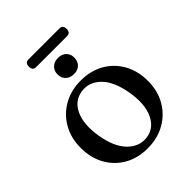

<svg xmlns="http://www.w3.org/2000/svg" viewBox="-208 -833 955 955"><g transform="rotate(-45 269.0 -356.0)"><path d="M270.5 -463.5Q339.5 -463.5 392.5 -433Q445.5 -402.5 475.2 -349Q505 -295.5 505 -225.5Q505 -157 474.8 -103.8Q444.5 -50.5 390.8 -19.8Q337 11 267 11Q197.5 11 144.8 -19.2Q92 -49.5 62.2 -103.2Q32.5 -157 32.5 -227Q32.5 -295 62.8 -348.5Q93 -402 146.8 -432.8Q200.5 -463.5 270.5 -463.5ZM304.5 -31.5Q361 -40.5 387.5 -98.2Q414 -156 399 -246.5Q383.5 -340.5 338.8 -385.5Q294 -430.5 234.5 -421.5Q176.5 -412.5 150.2 -354.8Q124 -297 139 -206.5Q154.5 -113 200 -67.8Q245.5 -22.5 304.5 -31.5ZM269 -509.5Q242 -509.5 225.8 -525.2Q209.5 -541 209.5 -566.5Q209.5 -591.5 225.8 -607.2Q242 -623 269 -623Q296.5 -623 312.2 -607.2Q328 -591.5 328 -566.5Q328 -541.5 312.2 -525.5Q296.5 -509.5 269 -509.5ZM136 -694.5Q136 -721.5 160 -721.5H378Q402 -721.5 402 -694.5Q402 -667.5 378 -667.5H160Q136 -667.5 136 -694.5Z"/></g></svg>

Font: Fraunces 72pt Soft
Style: Regular
Weight: 400
Version: Version 1.000;[b76b70a41]